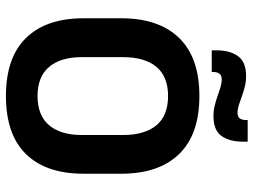

<svg xmlns="http://www.w3.org/2000/svg" viewBox="-126 -733 874 662"><g transform="rotate(90 311.0 -402.0)"><path d="M311 14.5Q178.5 14.5 110.8 -54.8Q43 -124 43 -253V-383Q43 -512.5 110.8 -582.5Q178.5 -652.5 311 -652.5Q443.5 -652.5 511.2 -582.5Q579 -512.5 579 -383V-253Q579 -124 511.5 -54.8Q444 14.5 311 14.5ZM311 -94.5Q378.5 -94.5 412 -134.5Q445.5 -174.5 445.5 -247V-389Q445.5 -464 412 -504.2Q378.5 -544.5 311 -544.5Q244 -544.5 210.5 -504.2Q177 -464 177 -389V-247Q177 -174.5 210.5 -134.5Q244 -94.5 311 -94.5ZM380.5 -701Q362 -701 344.5 -705.2Q327 -709.5 311 -715.2Q295 -721 280.8 -725.2Q266.5 -729.5 254 -729.5Q240 -729.5 234 -721.5Q228 -713.5 228 -698V-695H153.5V-711.5Q153.5 -757.5 173.5 -785.5Q193.5 -813.5 242.5 -813.5Q261.5 -813.5 279.2 -809Q297 -804.5 312.5 -798.8Q328 -793 342.2 -788.5Q356.5 -784 368.5 -784Q383 -784 388.5 -792Q394 -800 394 -816V-819H468.5V-803Q468.5 -756.5 448.8 -728.8Q429 -701 380.5 -701Z"/></g></svg>

Font: Anek Gujarati SemiBold
Style: Regular
Weight: 600
Designer: Mrunmayee Ghaisas (Gujarati), Yesha Goshar (Latin)
Foundry: Ek Type
Version: Version 1.003